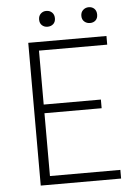

<svg xmlns="http://www.w3.org/2000/svg" viewBox="-55 -841 626 883"><g transform="rotate(-5 257.5 -399.0)"><path d="M97 0V-659H458V-619H143V-370H407V-330H143V-40H468V0ZM192 -725Q177 -725 166.5 -734.5Q156 -744 156 -761Q156 -778 166.5 -788Q177 -798 192 -798Q208 -798 218.5 -788Q229 -778 229 -761Q229 -744 218.5 -734.5Q208 -725 192 -725ZM388 -725Q373 -725 362 -734.5Q351 -744 351 -761Q351 -778 362 -788Q373 -798 388 -798Q404 -798 414 -788Q424 -778 424 -761Q424 -744 414 -734.5Q404 -725 388 -725Z"/></g></svg>

Font: Source Sans 3 ExtraLight Light
Style: Regular
Weight: 300
Version: Version 3.052;hotconv 1.1.0;makeotfexe 2.6.0